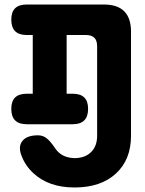

<svg xmlns="http://www.w3.org/2000/svg" viewBox="-20 -750 640 850"><path d="M98 -595Q64 -595 47 -612Q30 -629 30 -663Q30 -697 47 -713.5Q64 -730 98 -730H440Q500 -730 530 -700Q560 -670 560 -610V-149Q560 -43 493 18.5Q426 80 310 80Q196 80 128 17Q91 -17 74 -64Q60 -103 80 -127Q100 -151 148 -151Q170 -151 187 -137.5Q204 -124 226 -91Q231 -84 237 -78Q264 -51 310 -50Q356 -50 383 -76.5Q410 -103 410 -149V-545Q410 -571 397.5 -583Q385 -595 360 -595H275V-335H302Q336 -335 353 -318.5Q370 -302 370 -268Q370 -234 353 -217Q336 -200 302 -200H98Q64 -200 47 -217Q30 -234 30 -268Q30 -302 47 -318.5Q64 -335 98 -335H125V-595Z"/></svg>

Font: Maple Mono ExtraBold
Style: Regular
Weight: 800
Monospace: yes
Designer: subframe7536
Version: Version 7.000